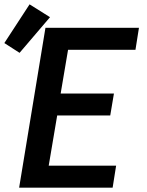

<svg xmlns="http://www.w3.org/2000/svg" viewBox="-55 -863 675 883"><path d="M33 0 154 -735H584L568 -634H258L224 -433H469L452 -332H208L169 -101H479L463 0ZM35 -620 -35 -665 81 -843 175 -784Z"/></svg>

Font: Iosevka Curly Extended Oblique
Style: Bold
Weight: 700
Width: 7
Italic angle: -9°
Monospace: yes
Designer: Belleve Invis
Foundry: Belleve Invis
Version: Version 11.1.0; ttfautohint (v1.8.3)